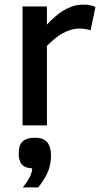

<svg xmlns="http://www.w3.org/2000/svg" viewBox="-20 -540 443 827"><path d="M370.1 -409.2Q362.3 -412.1 349.9 -414.6Q337.4 -417 324.2 -417Q302.7 -417 283.7 -411.1Q264.6 -405.3 247.3 -395.3Q230 -385.3 213.9 -371.6Q197.8 -357.9 182.1 -342.8V0H77.1V-512.2H182.1V-434.1Q198.7 -451.7 216.3 -467.3Q233.9 -482.9 253.2 -494.6Q272.5 -506.3 293.5 -513.2Q314.5 -520 337.9 -520Q356 -520 368.9 -517.3Q381.8 -514.6 391.1 -509.8ZM78.6 267.1Q96.7 244.1 107.2 224.4Q117.7 204.6 118.7 185.1Q88.4 184.1 74.5 168.7Q60.5 153.3 60.5 120.1Q60.5 104.5 64 92Q67.4 79.6 75.7 71Q84 62.5 97.4 57.9Q110.8 53.2 130.9 53.2Q167.5 53.2 183.6 73Q199.7 92.8 199.7 128.9Q199.7 172.4 183.8 205.6Q168 238.8 144.5 267.1Z"/></svg>

Font: Lorenzo Sans Medium
Style: Regular
Weight: 500
Foundry: Intel Corporation
Version: Version 1.00; ttfautohint (v1.5)